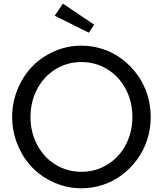

<svg xmlns="http://www.w3.org/2000/svg" viewBox="-20 -1013 889 1048"><path d="M424.3 -763.7Q486.3 -763.7 544.2 -744.1Q602.1 -724.6 648.4 -688.7Q694.8 -652.8 729.7 -605Q764.6 -557.1 783.7 -497.8Q802.7 -438.5 802.7 -374.5Q802.7 -310.5 783.7 -251.2Q764.6 -191.9 729.7 -144Q694.8 -96.2 648.4 -60.3Q602.1 -24.4 544.2 -4.9Q486.3 14.6 424.3 14.6Q347.2 14.6 277.1 -15.9Q207 -46.4 156.5 -98.4Q106 -150.4 76.2 -222.7Q46.4 -294.9 46.4 -374.5Q46.4 -454.1 76.2 -526.4Q106 -598.6 156.5 -650.6Q207 -702.6 277.1 -733.2Q347.2 -763.7 424.3 -763.7ZM182.9 -526.9Q146.5 -458 146.5 -374.5Q146.5 -291 182.9 -222.4Q219.2 -153.8 283 -114.5Q346.7 -75.2 424.3 -75.2Q502 -75.2 565.9 -114.5Q629.9 -153.8 666.3 -222.4Q702.6 -291 702.6 -374.5Q702.6 -458 666.3 -526.9Q629.9 -595.7 565.9 -635Q502 -674.3 424.3 -674.3Q346.7 -674.3 283 -635Q219.2 -595.7 182.9 -526.9ZM464.8 -834.5 278.8 -927.2 323.2 -993.2 494.1 -878.4Z"/></svg>

Font: Spartan MB Med
Style: Regular
Weight: 500
Designer: Matt Bailey, Mirko Velimirovic
Foundry: Matt Bailey
Version: Version 1.005